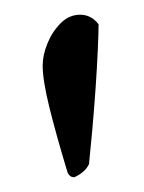

<svg xmlns="http://www.w3.org/2000/svg" viewBox="-20 -703 196 261"><path d="M89 -683Q104 -683 114 -670Q114 -660 113 -636.5Q112 -613 110 -584Q108 -555 105.5 -527Q103 -499 101 -480Q96 -469 81 -462Q75 -462 72 -468Q56 -521 47 -557.5Q38 -594 38 -614Q38 -628 44.5 -644Q51 -660 62.5 -671.5Q74 -683 89 -683Z"/></svg>

Font: Amiri
Style: Bold Italic
Weight: 700
Italic angle: 10°
Designer: Khaled Hosny
Version: Version 0.113